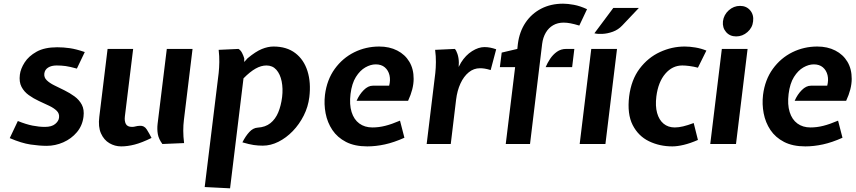

<svg xmlns="http://www.w3.org/2000/svg" viewBox="-20 -783 4656 1044"><path d="M234 10Q195 10 146 2.8Q97 -4.5 33 -32L77 -125Q121.5 -107 157 -100Q192.5 -93 224 -93Q261 -93 280 -108.8Q299 -124.5 301 -143Q304 -165.5 288.2 -180.8Q272.5 -196 246.5 -208.2Q220.5 -220.5 191.2 -234Q162 -247.5 136.5 -265.8Q111 -284 97 -310.8Q83 -337.5 88 -377Q92 -409 114 -443.5Q136 -478 179.2 -502Q222.5 -526 291 -526Q325 -526 359.8 -521Q394.5 -516 441 -500L398 -410Q360.5 -420.5 337 -423.8Q313.5 -427 288 -427Q259.5 -427 241.5 -415.5Q223.5 -404 221 -383Q218.5 -362 234 -346.8Q249.5 -331.5 275.5 -318.8Q301.5 -306 330.5 -291.8Q359.5 -277.5 385 -259Q410.5 -240.5 424.8 -213.8Q439 -187 434 -148Q428 -99.5 398 -64Q368 -28.5 324.2 -9.2Q280.5 10 234 10Z M639 13Q604.5 13 574.8 -4.5Q545 -22 529 -57.8Q513 -93.5 520 -148L565 -517H704L659 -150Q656 -125.5 664.2 -109.2Q672.5 -93 698 -93Q708 -93 717.5 -95.8Q727 -98.5 741 -99Q764.5 -100.5 778.2 -78.8Q792 -57 804 -33Q751 -7 712.2 3Q673.5 13 639 13ZM863 0Q843 -27 838.2 -53.5Q833.5 -80 837 -110L887 -517H1027L980 -131Q976.5 -103.5 976.5 -72Q976.5 -40.5 981 -5Z M1093 234 1169 -386Q1172 -414 1172.5 -445.5Q1173 -477 1169 -512L1277 -517Q1289 -509.5 1296.2 -495.2Q1303.5 -481 1308 -466V-446L1326 -466Q1370.5 -503 1403.8 -516.5Q1437 -530 1467 -530Q1539 -530 1585.8 -494.2Q1632.5 -458.5 1652 -396.2Q1671.5 -334 1662 -255Q1655.5 -202 1631.5 -154.5Q1607.5 -107 1572 -70.2Q1536.5 -33.5 1494.2 -12.2Q1452 9 1409 9Q1383.5 9 1359.5 5.5Q1335.5 2 1298 -9Q1315.5 -43.5 1336 -65.5Q1356.5 -87.5 1381 -89Q1423 -91.5 1450.2 -113.2Q1477.5 -135 1492.8 -171.5Q1508 -208 1514 -255Q1519.5 -301.5 1511.5 -340.8Q1503.5 -380 1482.8 -403.5Q1462 -427 1429 -427Q1400 -427 1369.8 -410Q1339.5 -393 1304 -357L1231 241Z M1977 13Q1908.5 13 1861.5 -11.2Q1814.5 -35.5 1787.2 -76.2Q1760 -117 1750.5 -166.8Q1741 -216.5 1747 -267Q1757.5 -349.5 1800.2 -408.5Q1843 -467.5 1906.2 -498.8Q1969.5 -530 2042 -530Q2097.5 -530 2140 -508.2Q2182.5 -486.5 2206 -447Q2229.5 -407.5 2229.2 -353.5Q2229 -299.5 2199 -235H1919Q1934 -269.5 1957.8 -293.2Q1981.5 -317 2007 -317H2096Q2104 -347.5 2097.8 -374Q2091.5 -400.5 2072.5 -416.8Q2053.5 -433 2023 -433Q1995.5 -433 1966.5 -416.5Q1937.5 -400 1915.2 -364.5Q1893 -329 1886 -272Q1879 -214.5 1891.8 -173.8Q1904.5 -133 1933.8 -111.5Q1963 -90 2005 -90Q2039.5 -90 2074.5 -98.8Q2109.5 -107.5 2155 -127L2179 -34Q2122 -8.5 2072.8 2.2Q2023.5 13 1977 13Z M2300 0 2347 -386Q2350 -414 2350.2 -445.5Q2350.5 -477 2346 -512L2453 -517Q2460.5 -510.5 2467.5 -489.5Q2474.5 -468.5 2475 -443L2474 -419L2487 -443Q2512 -483 2547 -505Q2582 -527 2614 -527Q2630 -527 2645.5 -524Q2661 -521 2678 -515L2648 -402Q2628.5 -408 2615.2 -410Q2602 -412 2590 -412Q2556 -412 2528.8 -389.8Q2501.5 -367.5 2483.8 -329Q2466 -290.5 2460 -241L2431 0Z M2730 0 2781 -418H2698L2708 -497L2793 -517L2796 -545Q2804.5 -610.5 2837.2 -659.5Q2870 -708.5 2922.5 -735.8Q2975 -763 3042 -763Q3067 -763 3100.8 -756.8Q3134.5 -750.5 3172 -733L3130 -644Q3101.5 -652.5 3082 -656.2Q3062.5 -660 3045 -660Q3012.5 -660 2987.8 -645.8Q2963 -631.5 2947.8 -605.5Q2932.5 -579.5 2928 -545L2862 0ZM2947 -418Q2956 -440 2971.2 -463Q2986.5 -486 3008.2 -501.5Q3030 -517 3059 -517H3103L3091 -418Z M3132 0 3195 -517H3335L3272 0ZM3212 -602 3315 -740H3454L3364 -645Q3341.5 -621 3312.2 -610.5Q3283 -600 3255.8 -598.8Q3228.5 -597.5 3212 -602Z M3636 13Q3566.5 13 3508.8 -15Q3451 -43 3420.2 -103Q3389.5 -163 3401 -259Q3412.5 -349.5 3458 -409.8Q3503.5 -470 3568.5 -500Q3633.5 -530 3703 -530Q3730 -530 3761.2 -524.8Q3792.5 -519.5 3821 -508L3775 -415Q3752 -421 3729.2 -424Q3706.5 -427 3690 -427Q3636 -427 3597.5 -382Q3559 -337 3549 -259Q3542.5 -206.5 3553 -168.8Q3563.5 -131 3588.2 -110.5Q3613 -90 3649 -90Q3670 -90 3694.2 -95.8Q3718.5 -101.5 3752 -114L3775 -22Q3734 -4 3698.5 4.5Q3663 13 3636 13Z M3842 0 3905 -517H4045L3982 0ZM3983 -585Q3948.5 -585 3928 -608.8Q3907.5 -632.5 3911 -667Q3915.5 -702.5 3942.5 -726.8Q3969.5 -751 4004 -751Q4038.5 -751 4059 -726.8Q4079.5 -702.5 4075 -667Q4071.5 -632.5 4044.5 -608.8Q4017.5 -585 3983 -585Z M4359 13Q4290.5 13 4243.5 -11.2Q4196.5 -35.5 4169.2 -76.2Q4142 -117 4132.5 -166.8Q4123 -216.5 4129 -267Q4139.5 -349.5 4182.2 -408.5Q4225 -467.5 4288.2 -498.8Q4351.5 -530 4424 -530Q4479.5 -530 4522 -508.2Q4564.5 -486.5 4588 -447Q4611.5 -407.5 4611.2 -353.5Q4611 -299.5 4581 -235H4301Q4316 -269.5 4339.8 -293.2Q4363.5 -317 4389 -317H4478Q4486 -347.5 4479.8 -374Q4473.5 -400.5 4454.5 -416.8Q4435.5 -433 4405 -433Q4377.5 -433 4348.5 -416.5Q4319.5 -400 4297.2 -364.5Q4275 -329 4268 -272Q4261 -214.5 4273.8 -173.8Q4286.5 -133 4315.8 -111.5Q4345 -90 4387 -90Q4421.5 -90 4456.5 -98.8Q4491.5 -107.5 4537 -127L4561 -34Q4504 -8.5 4454.8 2.2Q4405.5 13 4359 13Z"/></svg>

Font: Expletus Sans
Style: Bold Italic
Weight: 700
Italic angle: -7°
Version: Version 7.500